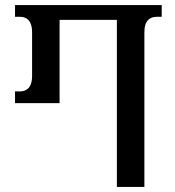

<svg xmlns="http://www.w3.org/2000/svg" viewBox="-20 -734 689 754"><path d="M439 0H547V-607C547 -656 571 -668 596 -668H615V-714H39V-668H58C82 -668 106 -656 106 -607V-436C106 -387 82 -375 58 -375H39V-329H214V-656H439Z"/></svg>

Font: Noto Serif Georgian Condensed Medium
Style: Regular
Weight: 500
Width: 3
Designer: Monotype Design Team, Akaki Razmadze
Foundry: Google LLC
Version: Version 2.003